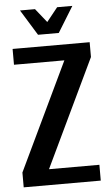

<svg xmlns="http://www.w3.org/2000/svg" viewBox="-60 -929 554 968"><g transform="rotate(-5 217.5 -445.0)"><path d="M20 0V-75L280 -620H25V-700H415V-625L155 -80H410V0ZM159 -760 79 -890H155L211 -820L267 -890H344L264 -760Z"/></g></svg>

Font: Cuprum
Style: Regular
Weight: 400
Designer: Jovanny Lemonad
Foundry: Jovanny Lemonad
Version: Version 3.000